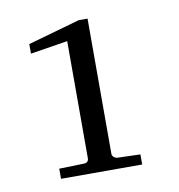

<svg xmlns="http://www.w3.org/2000/svg" viewBox="-56 -844 478 513"><g transform="rotate(-10 183.0 -587.5)"><path d="M290 -382.8H69.8V-410.2L136.2 -412.1Q149.9 -412.1 149.9 -424.8V-742.2L48.8 -726.1V-752L189.9 -792H213.9V-424.8Q213.9 -419.9 218.5 -416Q223.1 -412.1 229 -412.1L290 -410.2Z"/></g></svg>

Font: Eeyek
Style: Regular
Weight: 400
Designer: Pravabati Chingangbam and Tabish
Foundry: SIL International
Version: Version 2.000